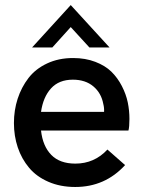

<svg xmlns="http://www.w3.org/2000/svg" viewBox="-20 -725 563 754"><path d="M106 -538.6 257.8 -705.1 410.2 -538.6H331.1L257.8 -618.7L185.5 -538.6ZM275.4 9.3Q216.8 9.3 170.2 -11Q123.5 -31.2 94.2 -66.2Q64.9 -101.1 49.8 -146Q34.7 -190.9 34.7 -241.7Q34.7 -292 49.3 -337.2Q64 -382.3 91.8 -418.5Q119.6 -454.6 164.8 -475.8Q210 -497.1 267.1 -497.1Q315.4 -497.1 354.2 -482.2Q393.1 -467.3 417.5 -443.4Q441.9 -419.4 458.5 -387.2Q475.1 -355 481.7 -323Q488.3 -291 488.3 -257.8Q488.3 -226.1 484.4 -212.4H141.1Q147.9 -150.9 181.4 -116.7Q214.8 -82.5 275.9 -82.5Q350.6 -82.5 401.9 -137.7L471.2 -76.7Q392.6 9.3 275.4 9.3ZM141.1 -285.6H388.7Q389.6 -301.8 385.7 -316.4Q377.9 -359.4 346.7 -385.7Q315.4 -412.1 266.1 -412.1Q211.4 -412.1 180.4 -377.9Q149.4 -343.8 141.1 -285.6Z"/></svg>

Font: HK Grotesk SemiBold Legacy
Style: Regular
Weight: 600
Designer: Alfredo Marco Pradil
Foundry: Hanken Design Co.
Version: Version 2.022;PS 002.022;hotconv 1.0.88;makeotf.lib2.5.64775